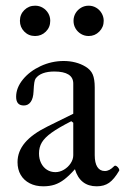

<svg xmlns="http://www.w3.org/2000/svg" viewBox="-20 -637 435 668"><path d="M41 -72.8Q41 -109.9 66.7 -140.4Q92.3 -170.9 146 -197.3L234.9 -241.2V-346.2Q234.9 -367.2 218.3 -377.7Q201.7 -388.2 168.9 -388.2Q146 -388.2 129.4 -382.1Q112.8 -376 104 -363.8Q101.1 -359.9 99.4 -349.9Q97.7 -339.8 96.7 -318.4Q95.7 -294.9 86.9 -282.5Q78.1 -270 63 -270Q49.3 -270 42.7 -277.6Q36.1 -285.2 36.1 -300.3Q36.1 -331.5 59.6 -360.4Q83 -389.2 121.3 -407Q159.7 -424.8 201.7 -424.8Q222.7 -424.8 241.9 -419.9Q261.2 -415 277.3 -405.3Q295.4 -394.5 302.5 -378.2Q309.6 -361.8 309.6 -332.5V-97.2Q309.6 -70.3 318.6 -56.2Q327.6 -42 344.7 -42Q353 -42 360.8 -46.1Q368.7 -50.3 377.4 -59.1Q380.4 -62 385.3 -59.1Q390.1 -56.2 393.1 -51Q396 -45.9 394.5 -43Q377 -13.2 359.6 -1Q342.3 11.2 316.4 11.2Q287.6 11.2 268.6 -3.7Q249.5 -18.6 240.7 -48.3Q220.7 -25.9 203.9 -12.9Q187 0 169.7 5.6Q152.3 11.2 130.4 11.2Q103.5 11.2 83.3 0.7Q63 -9.8 52 -28.6Q41 -47.4 41 -72.8ZM234.9 -97.2V-210L228 -215.3Q183.1 -192.4 159.4 -175.3Q135.7 -158.2 125.7 -141.6Q115.7 -125 115.7 -103Q115.7 -84.5 123 -69.6Q130.4 -54.7 143.3 -46.4Q156.2 -38.1 172.9 -38.1Q188 -38.1 202.4 -46.6Q216.8 -55.2 225.8 -68.8Q234.9 -82.5 234.9 -97.2ZM49.3 -564.5Q49.3 -586.9 64.7 -602.1Q80.1 -617.2 102.1 -617.2Q116.7 -617.2 128.7 -610.1Q140.6 -603 147.7 -591.1Q154.8 -579.1 154.8 -564.5Q154.8 -542 139.4 -526.9Q124 -511.7 102.1 -511.7Q79.6 -511.7 64.5 -527.1Q49.3 -542.5 49.3 -564.5ZM235.8 -564.5Q235.8 -579.1 242.9 -591.1Q250 -603 262 -610.1Q273.9 -617.2 288.6 -617.2Q302.7 -617.2 314.7 -610.1Q326.7 -603 333.7 -590.8Q340.8 -578.6 340.8 -564.5Q340.8 -542.5 325.4 -527.1Q310.1 -511.7 288.6 -511.7Q273.9 -511.7 262 -518.8Q250 -525.9 242.9 -537.8Q235.8 -549.8 235.8 -564.5Z"/></svg>

Font: Junicode Two Beta VF
Style: Regular
Weight: 400
Designer: Peter S. Baker
Foundry: Briery Creek Software
Version: Version 1.031 beta; ttfautohint (v1.8.1.43-b0c9)